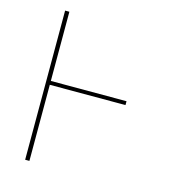

<svg xmlns="http://www.w3.org/2000/svg" viewBox="-109 -825 819 914"><g transform="rotate(15 300.0 -367.5)"><path d="M99 0V-735H120V-394H493V-375H120V0Z"/></g></svg>

Font: Iosevka Aile Thin
Style: Regular
Weight: 100
Designer: Belleve Invis
Foundry: Belleve Invis
Version: Version 31.1.0; ttfautohint (v1.8.4)